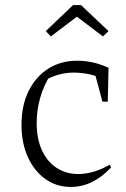

<svg xmlns="http://www.w3.org/2000/svg" viewBox="-20 -732 499 759"><path d="M260 7Q203 7 159 -24.5Q115 -56 90 -111.5Q65 -167 65 -238Q65 -316 93.5 -373Q122 -430 171.5 -461Q221 -492 285 -492Q316 -492 347.5 -485Q379 -478 409 -464L396 -416Q339 -445 270 -445Q239 -445 208.5 -436Q178 -427 150 -410L177 -432Q152 -392 138.5 -344Q125 -296 125 -246Q125 -183 146 -137.5Q167 -92 204.5 -68Q242 -44 289 -44Q318 -44 349.5 -53Q381 -62 414 -81L419 -70Q347 7 260 7ZM385 -330 349 -464H409L406 -330ZM300 -712 409 -609 387 -588 284 -666 181 -588 161 -609 269 -712Z"/></svg>

Font: Piazzolla Thin ExtraLight
Style: Regular
Weight: 250
Version: Version 2.005